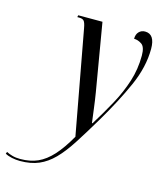

<svg xmlns="http://www.w3.org/2000/svg" viewBox="-250 -630 812 956"><g transform="rotate(15 156.0 -152.0)"><path d="M-57 240Q-78 240 -99 235.5Q-120 231 -134 223L-130 213Q-117 220 -99 225Q-81 230 -58 230Q-7 230 32 212.5Q71 195 106.5 156Q142 117 179 52L81 -480Q76 -509 68.5 -517.5Q61 -526 43 -526H34L36 -536H161L220 -188Q226 -152 231.5 -108.5Q237 -65 241 -35H244Q285 -101 319 -163.5Q353 -226 373.5 -290Q394 -354 394 -424Q394 -469 374.5 -482Q355 -495 335 -495Q335 -518 347.5 -531Q360 -544 379 -544Q430 -544 430 -468Q430 -375 385.5 -275Q341 -175 272 -59Q225 20 188.5 76.5Q152 133 116.5 169Q81 205 40 222.5Q-1 240 -57 240Z"/></g></svg>

Font: Noto Serif Display ExtraCondensed
Style: Italic
Weight: 400
Width: 2
Italic angle: -12°
Designer: Monotype Design Team
Foundry: Monotype Imaging Inc.
Version: Version 2.009